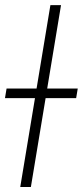

<svg xmlns="http://www.w3.org/2000/svg" viewBox="-59 -748 331 768"><path d="M185.1 -727.5 64.5 0H22L142.6 -727.5ZM-39.1 -355.5 -32.7 -394H252L245.6 -355.5Z"/></svg>

Font: Inter Display Extra Light
Style: Italic
Weight: 200
Italic angle: -9.39999°
Designer: Rasmus Andersson
Foundry: rsms
Version: Version 4.000;git-4fc901f